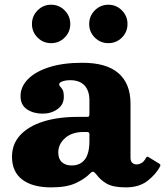

<svg xmlns="http://www.w3.org/2000/svg" viewBox="-20 -802 715 832"><path d="M32 -123Q32 -177.5 67.2 -216Q102.5 -254.5 166.5 -275Q230.5 -295.5 316.5 -295.5H354.5Q363 -295.5 365.2 -297.5Q367.5 -299.5 367.5 -308.5V-367Q367.5 -409 346.2 -431.8Q325 -454.5 284 -454.5Q265 -454.5 250.8 -449.5Q236.5 -444.5 236.5 -437Q236.5 -430.5 241.5 -426Q246.5 -421.5 251.5 -412.5Q256.5 -403.5 256.5 -382Q256.5 -348.5 229 -329Q201.5 -309.5 165 -309.5Q125 -309.5 97 -328.2Q69 -347 69 -385.5Q69 -425.5 100.5 -458.2Q132 -491 192 -510.5Q252 -530 337 -530Q442 -530 493.8 -484.5Q545.5 -439 545.5 -353.5V-118.5Q545.5 -103.5 553.2 -96.5Q561 -89.5 571.5 -89.5Q582 -89.5 592.5 -95Q603 -100.5 612.5 -117.5Q617.5 -126.5 624 -121L670.5 -92.5Q677.5 -88.5 673.5 -80.5Q656 -47 619.5 -18.5Q583 10 525.5 10H525Q471 10 443.2 -5.8Q415.5 -21.5 398.5 -45Q389 -57 383.5 -57.8Q378 -58.5 370 -50Q348.5 -27.5 309 -8.8Q269.5 10 201.5 10Q121 10 76.5 -23.8Q32 -57.5 32 -123ZM232.5 -141.5Q232.5 -113.5 248.2 -99.2Q264 -85 290.5 -85Q327.5 -85 347.5 -110.8Q367.5 -136.5 367.5 -191V-220Q367.5 -230 357.5 -230H340.5Q292 -230 262.2 -203.8Q232.5 -177.5 232.5 -141.5ZM449.5 -615Q415 -615 390.8 -639.2Q366.5 -663.5 366.5 -698Q366.5 -732.5 390.8 -757Q415 -781.5 449.5 -781.5Q484 -781.5 508.2 -757Q532.5 -732.5 532.5 -698Q532.5 -663.5 508.2 -639.2Q484 -615 449.5 -615ZM201.5 -615Q167 -615 142.8 -639.2Q118.5 -663.5 118.5 -698Q118.5 -732.5 142.8 -757Q167 -781.5 201.5 -781.5Q236 -781.5 260.2 -757Q284.5 -732.5 284.5 -698Q284.5 -663.5 260.2 -639.2Q236 -615 201.5 -615Z"/></svg>

Font: Besley* Heavy
Style: Regular
Weight: 800
Designer: Owen Earl
Foundry: indestructible type*
Version: Version 3.000; ttfautohint (v1.8.3)